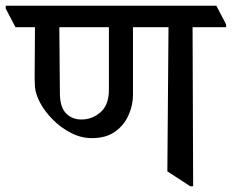

<svg xmlns="http://www.w3.org/2000/svg" viewBox="-48 -640 809 670"><path d="M741 -545H624L626 10H616L536 -42L540 -545H416V-308Q416 -273 400.5 -238Q385 -203 353.5 -180.5Q322 -158 273 -158Q235 -158 200 -176Q165 -194 137 -222Q109 -250 92.5 -280.5Q76 -311 74 -337Q73 -351 73 -363Q73 -375 73 -386Q73 -418 73.5 -461Q74 -504 74 -545H6L-28 -610V-620H707L741 -555ZM332 -545H159L161 -315Q161 -267 182 -245Q203 -223 236 -223Q274 -223 303 -248.5Q332 -274 332 -326Z"/></svg>

Font: Tiro Devanagari Marathi
Style: Regular
Weight: 400
Designer: Devanagari: John Hudson & Fiona Ross. Latin: John Hudson.
Foundry: Tiro Typeworks Ltd.
Version: Version 1.52